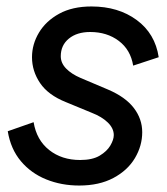

<svg xmlns="http://www.w3.org/2000/svg" viewBox="-20 -562 516 594"><path d="M225 12Q170 12 123 -7Q76 -26 44.5 -63.5Q13 -101 4 -156L84 -184Q93 -129 132 -98Q171 -67 228 -67Q266 -67 288.5 -80.5Q311 -94 321.5 -112Q332 -130 332 -144Q332 -165 313.5 -183Q295 -201 264 -213L184 -246Q129 -268 104 -305Q79 -342 79 -385Q79 -425 100.5 -461Q122 -497 163 -519.5Q204 -542 263 -542Q346 -542 403 -500Q460 -458 471 -385L392 -359Q384 -408 347.5 -435.5Q311 -463 259 -463Q218 -463 193 -442.5Q168 -422 168 -388Q168 -367 184.5 -350Q201 -333 229 -321L314 -285Q368 -262 394 -228Q420 -194 420 -153Q420 -111 397.5 -73Q375 -35 331 -11.5Q287 12 225 12Z"/></svg>

Font: Plus Jakarta Display
Style: Italic
Weight: 400
Italic angle: -12°
Designer: Gumpita Rahayu
Foundry: Tokotype Studio
Version: Version 1.000